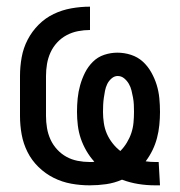

<svg xmlns="http://www.w3.org/2000/svg" viewBox="-20 -548 540 576"><path d="M445 8Q420 8 395 4Q370 0 346 -9Q323 1 298.5 4.5Q274 8 249 8Q221 8 193.5 3Q166 -2 141 -14.5Q116 -27 95.5 -47Q75 -67 62.5 -92Q50 -117 45 -144.5Q40 -172 40 -200V-320Q40 -348 45 -376Q50 -404 63 -429Q76 -454 96 -474Q116 -494 141 -506Q166 -518 194 -523Q222 -528 250 -528V-458Q232 -458 214 -454.5Q196 -451 180 -442.5Q164 -434 151.5 -420.5Q139 -407 131.5 -390.5Q124 -374 121 -356Q118 -338 118 -320V-200Q118 -182 121 -164Q124 -146 131.5 -129.5Q139 -113 151.5 -99.5Q164 -86 179.5 -77.5Q195 -69 213 -65.5Q231 -62 249 -62Q253 -62 256.5 -62Q260 -62 263 -63Q250 -77 239.5 -95Q229 -113 222.5 -132Q216 -151 213.5 -171.5Q211 -192 211 -213Q211 -233 213 -253Q215 -273 220.5 -292.5Q226 -312 235 -330Q244 -348 258.5 -362.5Q273 -377 292.5 -383.5Q312 -390 332 -390Q353 -390 373 -383.5Q393 -377 408 -363.5Q423 -350 433.5 -331.5Q444 -313 450 -293.5Q456 -274 458 -253.5Q460 -233 460 -212Q460 -193 458 -173Q456 -153 451 -134Q446 -115 437.5 -97.5Q429 -80 417 -64Q424 -63 431.5 -62.5Q439 -62 446 -62Q449 -62 451 -62Q453 -62 456 -62L460 8Q456 8 452.5 8Q449 8 445 8ZM341 -95Q352 -106 360.5 -120Q369 -134 374 -149Q379 -164 380.5 -180Q382 -196 382 -213Q382 -223 381.5 -234Q381 -245 379 -255.5Q377 -266 374.5 -276.5Q372 -287 366.5 -296.5Q361 -306 352.5 -313Q344 -320 333 -320Q323 -320 314.5 -312.5Q306 -305 301.5 -295.5Q297 -286 295 -275.5Q293 -265 291.5 -254.5Q290 -244 289.5 -233.5Q289 -223 289 -212Q289 -196 291.5 -179Q294 -162 300.5 -147Q307 -132 317.5 -118.5Q328 -105 341 -95Z"/></svg>

Font: Zed Mono
Style: Regular
Weight: 400
Monospace: yes
Designer: Belleve Invis
Foundry: Belleve Invis
Version: Version 1.0.0; ttfautohint (v1.8.4)